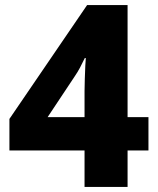

<svg xmlns="http://www.w3.org/2000/svg" viewBox="-20 -734 619 754"><path d="M563 -143H481V0H312V-143H17V-267L322 -714H481V-274H563ZM312 -376Q312 -395 313 -423.5Q314 -452 315 -476Q316 -500 317 -506H313Q303 -485 294 -468Q285 -451 272 -432L167 -274H312Z"/></svg>

Font: Noto Sans Thaana ExtraBold
Style: Regular
Weight: 800
Designer: David Williams
Foundry: Google Inc.
Version: Version 3.001; ttfautohint (v1.8.4.7-5d5b)